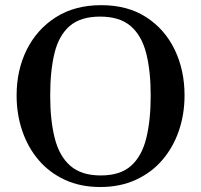

<svg xmlns="http://www.w3.org/2000/svg" viewBox="-20 -728 798 762"><path d="M377.9 14.2Q299.3 14.2 237.8 -14.2Q176.3 -42.5 133.5 -92.5Q90.8 -142.6 68.4 -208.5Q45.9 -274.4 45.9 -349.6Q45.9 -449.7 86.2 -530.8Q126.5 -611.8 201.7 -659.7Q276.9 -707.5 381.8 -707.5Q486.8 -707.5 560.5 -659.7Q634.3 -611.8 673.3 -530.8Q712.4 -449.7 712.4 -349.6Q712.4 -274.4 689.7 -208.5Q667 -142.6 623.8 -92.5Q580.6 -42.5 518.6 -14.2Q456.5 14.2 377.9 14.2ZM379.9 -31.7Q457.5 -31.7 500.2 -70.1Q543 -108.4 560.5 -179.4Q578.1 -250.5 578.1 -348.6Q578.1 -446.8 560.1 -517.1Q542 -587.4 498.3 -624.8Q454.6 -662.1 377.4 -662.1Q299.8 -662.1 256.6 -624.8Q213.4 -587.4 196.3 -517.1Q179.2 -446.8 179.2 -348.6Q179.2 -250.5 197.3 -179.4Q215.3 -108.4 259 -70.1Q302.7 -31.7 379.9 -31.7Z"/></svg>

Font: Gelasio Medium
Style: Regular
Weight: 500
Designer: Eben Sorkin
Foundry: Eben Sorkin
Version: Version 1.008